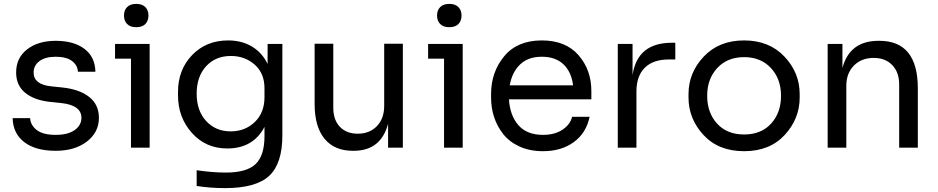

<svg xmlns="http://www.w3.org/2000/svg" viewBox="-20 -760 4827 988"><path d="M267 16Q163 16 105 -28.5Q47 -73 45 -152H135Q137 -116 169 -91Q201 -66 267 -66Q329 -66 364 -90.5Q399 -115 399 -154Q399 -219 293 -230L235 -236Q155 -245 109 -283Q63 -321 63 -387Q63 -462 119.5 -506Q176 -550 267 -550Q359 -550 414 -509Q469 -468 471 -391H381Q379 -425 350 -446.5Q321 -468 267 -468Q213 -468 183 -445.5Q153 -423 153 -387Q153 -326 241 -316L299 -310Q388 -301 438.5 -261.5Q489 -222 489 -154Q489 -79 427 -31.5Q365 16 267 16Z M728 -636.5Q712 -620 681 -620Q650 -620 634 -636.5Q618 -653 618 -680Q618 -707 634 -723.5Q650 -740 681 -740Q712 -740 728 -723.5Q744 -707 744 -680Q744 -653 728 -636.5ZM750 0H654V-458H572V-534H750Z M1138 208Q1063 208 992 197V116Q1074 128 1142 128Q1250 128 1295.5 84Q1341 40 1341 -59V-107Q1283 4 1149 4Q1039 4 967.5 -76Q896 -156 896 -269V-287Q896 -401 968.5 -476.5Q1041 -552 1154 -552Q1224 -552 1276.5 -520.5Q1329 -489 1357 -431V-534H1433V-63Q1433 82 1365 145Q1297 208 1138 208ZM1167 -84Q1241 -84 1291 -132Q1341 -180 1341 -260V-306Q1341 -383 1290.5 -427.5Q1240 -472 1168 -472Q1089 -472 1040.5 -419Q992 -366 992 -278Q992 -190 1041 -137Q1090 -84 1167 -84Z M1800 16H1796Q1701 16 1650 -46Q1599 -108 1599 -225V-535H1695V-206Q1695 -143 1729 -107.5Q1763 -72 1821 -72Q1882 -72 1919.5 -111Q1957 -150 1957 -216V-535H2053V0H1977V-123Q1940 16 1800 16Z M2339 -636.5Q2323 -620 2292 -620Q2261 -620 2245 -636.5Q2229 -653 2229 -680Q2229 -707 2245 -723.5Q2261 -740 2292 -740Q2323 -740 2339 -723.5Q2355 -707 2355 -680Q2355 -653 2339 -636.5ZM2361 0H2265V-458H2183V-534H2361Z M2774 18Q2706 18 2653.5 -6Q2601 -30 2569.5 -70Q2538 -110 2522.5 -157.5Q2507 -205 2507 -258V-276Q2507 -389 2574.5 -470.5Q2642 -552 2768 -552Q2891 -552 2957 -476Q3023 -400 3023 -292V-249H2599Q2604 -166 2647.5 -116Q2691 -66 2774 -66Q2835 -66 2875 -93Q2915 -120 2924 -159H3014Q2997 -76 2933 -29Q2869 18 2774 18ZM2603 -321H2929Q2920 -391 2879 -429.5Q2838 -468 2768 -468Q2698 -468 2656.5 -428.5Q2615 -389 2603 -321Z M3255 0H3159V-534H3235V-374Q3260 -540 3437 -540H3455V-454H3421Q3341 -454 3298 -411.5Q3255 -369 3255 -289Z M3523 -258V-276Q3523 -386 3601.5 -469Q3680 -552 3809 -552Q3938 -552 4016.5 -469Q4095 -386 4095 -276V-258Q4095 -149 4018 -65.5Q3941 18 3809 18Q3677 18 3600 -65.5Q3523 -149 3523 -258ZM3670 -124Q3721 -68 3809 -68Q3897 -68 3948 -124Q3999 -180 3999 -267Q3999 -354 3947 -410Q3895 -466 3809 -466Q3723 -466 3671 -410Q3619 -354 3619 -267Q3619 -180 3670 -124Z M4335 0H4239V-534H4315V-410Q4352 -550 4501 -550H4505Q4703 -550 4703 -305V0H4607V-325Q4607 -388 4571.5 -425Q4536 -462 4476 -462Q4413 -462 4374 -422.5Q4335 -383 4335 -319Z"/></svg>

Font: Sora
Style: Regular
Weight: 400
Designer: Jonathan Barnbrook, Julián Moncada
Foundry: Barnbrook Fonts
Version: Version 2.000